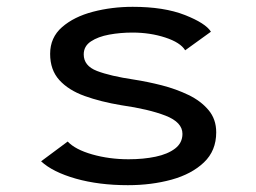

<svg xmlns="http://www.w3.org/2000/svg" viewBox="-20 -532 750 563"><path d="M355 11Q270 11 202.2 -8.2Q134.5 -27.5 100.5 -59L178.5 -117Q200.5 -93.5 250.5 -79.2Q300.5 -65 357 -65Q400.5 -65 436.2 -72.5Q472 -80 493.5 -96.5Q515 -113 515 -139.5Q515 -173.5 465.5 -192.8Q416 -212 335.5 -223.5Q275.5 -233.5 228.2 -250.5Q181 -267.5 154 -297.2Q127 -327 127 -374Q127 -422 162 -452.5Q197 -483 252.5 -497.5Q308 -512 369 -512Q461 -512 522 -488Q583 -464 598.5 -439L523 -384.5Q509 -407.5 464.5 -422Q420 -436.5 368.5 -436.5Q333 -436.5 300.2 -430.5Q267.5 -424.5 246.5 -410.5Q225.5 -396.5 225.5 -372.5Q225.5 -339 264.2 -324Q303 -309 373.5 -298.5Q412.5 -292.5 454.5 -281.8Q496.5 -271 532.8 -253.5Q569 -236 591.5 -209.2Q614 -182.5 614 -144Q614 -90 578 -55.8Q542 -21.5 483 -5.2Q424 11 355 11Z"/></svg>

Font: League Mono
Style: Regular
Weight: 400
Width: 6
Designer: Tyler Finck
Foundry: The League of Moveable Type / Tyler Finck
Version: Version 2.300;RELEASE